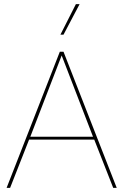

<svg xmlns="http://www.w3.org/2000/svg" viewBox="-20 -911 598 931"><path d="M546 0H529L437 -234H121L29 0H12L270 -660H288ZM127 -248H431L279 -642ZM348 -891H366L288 -743H273Z"/></svg>

Font: Kantumruy Pro Thin
Style: Regular
Weight: 250
Version: Version 1.002